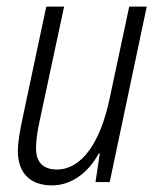

<svg xmlns="http://www.w3.org/2000/svg" viewBox="-20 -551 480 581"><path d="M137 10C200 10 250 -33 279 -87H282L269 0H312L424 -531H371L312 -254C283 -115 225 -38 152 -38C111 -38 89 -60 89 -102C89 -128 94 -159 101 -190L174 -531H120L48 -192C41 -159 34 -121 34 -94C34 -26 73 10 137 10Z"/></svg>

Font: Noto Sans Condensed Light
Style: Italic
Weight: 300
Width: 3
Italic angle: -12°
Designer: Monotype Design Team
Foundry: Monotype Imaging Inc.
Version: Version 2.013